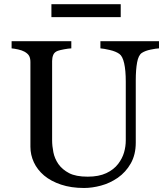

<svg xmlns="http://www.w3.org/2000/svg" viewBox="-20 -892 796 928"><path d="M748.5 -658.2Q734.9 -657.7 708.5 -652.3Q682.1 -647 665.5 -636.2Q648.9 -625 642.6 -589.8Q636.2 -554.7 636.2 -503.9V-202.6Q636.2 -145 612.3 -102.5Q588.4 -60.1 549.3 -32.7Q510.7 -6.3 468 5.1Q425.3 16.6 386.2 16.6Q323.7 16.6 274.9 0.2Q226.1 -16.1 192.9 -43.9Q160.2 -71.8 143.6 -107.7Q127 -143.6 127 -182.6V-592.3Q127 -609.4 121.3 -620.8Q115.7 -632.3 98.6 -642.1Q86.4 -648.9 67.4 -653.1Q48.3 -657.2 36.1 -658.2V-692.9H324.7V-658.2Q311 -657.7 290.3 -653.8Q269.5 -649.9 259.8 -646.5Q243.2 -640.6 237.5 -627Q231.9 -613.3 231.9 -597.2V-214.4Q231.9 -186.5 238 -156Q244.1 -125.5 262.2 -99.1Q281.2 -72.3 314 -55.2Q346.7 -38.1 403.8 -38.1Q457.5 -38.1 493.9 -55.2Q530.3 -72.3 551.3 -100.1Q571.3 -126.5 579.6 -155.3Q587.9 -184.1 587.9 -213.4V-497.6Q587.9 -551.8 580.1 -586.2Q572.3 -620.6 557.1 -631.3Q540 -643.6 510.5 -650.4Q481 -657.2 465.3 -658.2V-692.9H748.5ZM563.5 -809.1H228.5V-871.6H563.5Z"/></svg>

Font: UniBurma_GGSerif
Style: Book
Weight: 400
Designer: Victor San Kho Lin (for Burmese only and related typography optimization with it)
Foundry: http://www.unimm.org
Version: 2.0